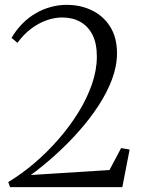

<svg xmlns="http://www.w3.org/2000/svg" viewBox="-20 -771 584 791"><path d="M14 -21Q68.5 -53.5 121.2 -98.5Q174 -143.5 220.5 -196.8Q267 -250 302.8 -307.8Q338.5 -365.5 358.8 -424Q379 -482.5 379 -538Q379 -592.5 360.8 -628Q342.5 -663.5 310.5 -681.2Q278.5 -699 236.5 -699Q204 -699 170.8 -687Q137.5 -675 107 -651.8Q76.5 -628.5 52 -594.5L27.5 -615Q47 -648 72.2 -673.5Q97.5 -699 127.2 -716.2Q157 -733.5 189.2 -742.2Q221.5 -751 254.5 -751Q312.5 -751 359.8 -727.8Q407 -704.5 434.5 -660Q462 -615.5 462 -552Q462 -499 441.5 -444.2Q421 -389.5 385.5 -335.2Q350 -281 304.5 -229.8Q259 -178.5 208.2 -132.8Q157.5 -87 107 -50L431 -70.5L479 -161L514 -155L484 0H21.5Z"/></svg>

Font: Merriweather 120pt Light
Style: Regular
Weight: 300
Version: Version 2.100